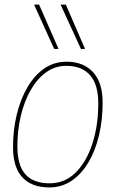

<svg xmlns="http://www.w3.org/2000/svg" viewBox="-20 -810 522 840"><path d="M195 10Q119 10 78 -34Q37 -78 37 -166Q37 -242 53.5 -309.5Q70 -377 100.5 -429Q131 -481 174 -510.5Q217 -540 271 -540Q345 -540 387 -494.5Q429 -449 429 -362Q429 -285 413 -217.5Q397 -150 366.5 -99Q336 -48 293 -19Q250 10 195 10ZM197 -8Q264 -8 311.5 -55.5Q359 -103 384.5 -182.5Q410 -262 410 -357Q410 -440 374 -481Q338 -522 270 -522Q221 -522 181.5 -493.5Q142 -465 114 -415.5Q86 -366 71 -303Q56 -240 56 -170Q56 -86 91.5 -47Q127 -8 197 -8ZM217 -596 129 -790H151L236 -596ZM334 -596 245 -790H268L352 -596Z"/></svg>

Font: Georama Thin
Style: Italic
Weight: 100
Italic angle: -9°
Designer: Jean-Baptiste Levee
Foundry: Production Type
Version: Version 1.000